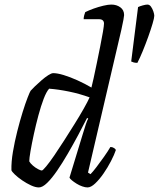

<svg xmlns="http://www.w3.org/2000/svg" viewBox="-20 -820 695 840"><path d="M150 0Q135 0 115.5 -9Q96 -18 77 -31Q58 -44 45 -56.5Q32 -69 30 -75Q29 -111 36.5 -155.5Q44 -200 55.5 -245.5Q67 -291 79 -329.5Q91 -368 101 -393.5Q111 -419 114 -423Q120 -430 133 -442.5Q146 -455 161.5 -468.5Q177 -482 191 -491Q205 -500 213 -500Q231 -500 259 -491.5Q287 -483 319 -468.5Q351 -454 380 -437Q383 -449 389.5 -477.5Q396 -506 403.5 -543.5Q411 -581 418.5 -617.5Q426 -654 430.5 -681.5Q435 -709 435 -717Q435 -726 429.5 -731Q424 -736 413 -736H346Q346 -744 348.5 -753.5Q351 -763 353 -767Q369 -775 390 -782.5Q411 -790 432 -795Q453 -800 467 -800Q490 -800 506.5 -788Q523 -776 523 -754Q523 -751 520 -733.5Q517 -716 511 -690L365 -65L376 -58Q386 -68 402 -89Q418 -110 435 -134Q452 -158 463 -177Q472 -177 478.5 -172.5Q485 -168 487 -164Q480 -143 465.5 -115Q451 -87 433 -61Q415 -35 396.5 -17.5Q378 0 363 0Q353 0 340 -4.5Q327 -9 315 -16.5Q303 -24 294.5 -31Q286 -38 284 -43L342 -233Q349 -256 355.5 -276Q362 -296 366 -301L361 -304Q344 -270 322 -229Q300 -188 276.5 -147.5Q253 -107 230 -73.5Q207 -40 186.5 -20Q166 0 150 0ZM163 -74Q167 -74 182 -92Q197 -110 217.5 -140Q238 -170 261 -206Q284 -242 306.5 -278Q329 -314 346.5 -345Q364 -376 372 -394Q328 -410 281.5 -419.5Q235 -429 195 -432Q183 -419 171 -387.5Q159 -356 148 -315Q137 -274 128 -232.5Q119 -191 113.5 -159Q108 -127 108 -114Q113 -105 124 -95.5Q135 -86 146.5 -80Q158 -74 163 -74ZM581 -545Q571 -545 564.5 -547Q558 -549 554 -551L584 -789Q592 -793 605 -796.5Q618 -800 625 -800Q634 -800 640.5 -791Q647 -782 651 -770Q655 -758 655 -751Q655 -742 647.5 -716.5Q640 -691 628.5 -659Q617 -627 604.5 -596.5Q592 -566 581 -545Z"/></svg>

Font: Texturina Medium 12pt Light
Style: Italic
Weight: 300
Italic angle: -11°
Version: Version 1.002